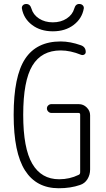

<svg xmlns="http://www.w3.org/2000/svg" viewBox="-20 -952 540 981"><path d="M359.4 -908.2Q366.2 -932.6 385.7 -931.6Q395.5 -931.6 402.3 -925.3Q409.2 -918.9 408.2 -909.2Q399.4 -857.4 356.4 -824.7Q313.5 -792 250 -792Q186.5 -792 143.6 -824.7Q100.6 -857.4 91.8 -909.2Q90.8 -918.9 97.2 -925.3Q103.5 -931.6 114.3 -931.6Q133.8 -931.6 140.6 -908.2Q149.4 -877 179.2 -857.4Q209 -837.9 250 -837.9Q291 -837.9 320.8 -857.4Q350.6 -877 359.4 -908.2ZM280.3 9.8Q166 9.8 107.9 -81.1Q49.8 -171.9 49.8 -365.2Q49.8 -562.5 108.4 -651.4Q167 -740.2 290 -740.2Q338.9 -740.2 393.6 -720.7Q418 -711.9 418 -686.5Q418 -677.7 410.6 -673.3Q403.3 -668.9 394.5 -671.9Q339.8 -694.3 290 -694.3Q192.4 -694.3 145.5 -616.7Q98.6 -539.1 98.6 -365.2Q98.6 -194.3 145 -115.2Q191.4 -36.1 282.2 -36.1Q335.9 -36.1 381.8 -58.6Q389.6 -61.5 389.6 -72.3V-366.2Q389.6 -375 380.9 -375H242.2Q233.4 -375 226.6 -381.8Q219.7 -388.7 219.7 -397.9Q219.7 -407.2 226.6 -413.6Q233.4 -419.9 242.2 -419.9H382.8Q406.2 -419.9 423.3 -402.8Q440.4 -385.7 440.4 -363.3V-85.9Q440.4 -58.6 426.8 -36.6Q413.1 -14.6 388.7 -6.8Q340.8 9.8 280.3 9.8Z"/></svg>

Font: Rounded-X Mgen+ 2m light
Style: Regular
Weight: 200
Designer: [Source Han Sans]
Ryoko NISHIZUKA  (kana & ideographs); Paul D. Hunt (Latin, Greek & Cyrillic); Wenlong ZHANG  (bopomofo
Version: Version 1.059.20150602